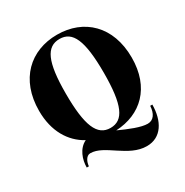

<svg xmlns="http://www.w3.org/2000/svg" viewBox="-204 -878 1197 1244"><g transform="rotate(-30 395.0 -256.5)"><path d="M394 -715C194 -715 47 -580 47 -345C47 -192 113 -85 214 -30C155 -2 131 68 131 127H147C149 98 165 58 197 58C303 58 400 202 539 202C648 202 702 108 703 -14H687C684 43 659 79 616 79C567 79 489 47 417 14C604 5 740 -119 740 -345C740 -580 594 -715 394 -715ZM253 -357C253 -593 296 -683 394 -683C491 -683 534 -593 534 -350C534 -109 491 -18 394 -18C295 -18 253 -115 253 -357Z"/></g></svg>

Font: Sprat
Style: Bold
Weight: 700
Designer: Ethan Nakache
Foundry: Collletttivo
Version: Version 2.000;Glyphs 3.2 (3217)